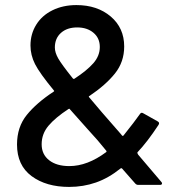

<svg xmlns="http://www.w3.org/2000/svg" viewBox="-20 -728 715 756"><path d="M618 -6Q618 0 610 0H524Q517 0 512 -6L461 -64Q459 -67 455 -65Q408 -27 358 -9.5Q308 8 252 8Q162 8 104.5 -34.5Q47 -77 47 -159Q47 -228 85.5 -275.5Q124 -323 191 -367Q195 -369 192 -372Q136 -440 118 -475.5Q100 -511 100 -549Q100 -594 122.5 -630.5Q145 -667 186.5 -687.5Q228 -708 281 -708Q363 -708 416 -663Q469 -618 469 -545Q469 -484 432.5 -438.5Q396 -393 332 -350Q328 -349 331 -345Q369 -299 456 -200L460 -195Q461 -193 463 -193Q465 -193 466 -194Q510 -249 531 -279Q536 -287 544 -282L601 -250Q610 -245 604 -236Q560 -169 521 -128V-126Q521 -124 524 -119Q559 -77 615 -12Q618 -9 618 -6ZM196 -541Q196 -521 209.5 -497.5Q223 -474 267 -419Q270 -416 273 -418Q322 -450 347.5 -479Q373 -508 373 -543Q373 -578 348 -599Q323 -620 284 -620Q244 -620 220 -598.5Q196 -577 196 -541ZM398 -129Q401 -132 398 -135L364 -176Q334 -210 328 -216L255 -298Q254 -301 250 -299Q198 -265 171 -233Q144 -201 144 -160Q144 -120 173.5 -97Q203 -74 253 -74Q324 -74 398 -129Z"/></svg>

Font: Amber EN Medium
Style: Regular
Weight: 500
Designer: Jeremy Tribby
Foundry: Tribby Type Co.
Version: Version 1.403 November 24, 2021